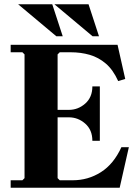

<svg xmlns="http://www.w3.org/2000/svg" viewBox="-20 -880 648 900"><path d="M549 -190H584L541 0H30V-35H85L95 -45V-625L85 -635H30V-670H531L567 -510L534 -500Q510 -553 476 -582Q442 -611 400.5 -623Q359 -635 311 -635H260L250 -625V-320L205 -365H303Q346 -365 379.5 -394.5Q413 -424 413 -475H448V-220H413Q413 -271 379.5 -300.5Q346 -330 303 -330H205L250 -375V-45L260 -35H321Q393 -35 453 -73Q513 -111 549 -190ZM414 -710 235 -860H395L444 -710ZM244 -710 65 -860H225L274 -710Z"/></svg>

Font: Brygada 1918
Style: Regular
Weight: 400
Designer: Mateusz Machalski | Borys Kosmynka | Przemek Hoffer
Foundry: NIEPODLEGLA 2018
Version: Version 3.006